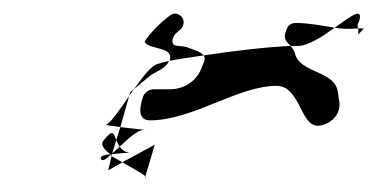

<svg xmlns="http://www.w3.org/2000/svg" viewBox="-20 -558 558 284"><path d="M138 -374C133 -373 145 -372 158 -370L171 -416C158 -397 145 -378 138 -374ZM133 -350C128 -344 134 -337 143 -330H146C146 -329 144 -330 144 -329C145 -329 144 -327 145 -327L146 -330C154 -331 165 -332 172 -332C164 -333 160 -337 157 -341C153 -337 149 -334 146 -331L152 -351C148 -361 147 -368 133 -350ZM129 -324C128 -327 135 -329 143 -330C144 -330 143 -329 144 -329C136 -322 131 -318 129 -324ZM194 -496C197 -505 230 -538 238 -538C246 -538 254 -531 251 -521C249 -513 239 -511 236 -502C231 -486 246 -492 257 -488C264 -485 277 -482 281 -476C262 -473 245 -471 231 -468C238 -490 200 -484 194 -496ZM171 -416 173 -422 178 -426C176 -423 173 -419 171 -416ZM145 -327C150 -324 156 -321 161 -318L140 -306ZM152 -351 158 -370C174 -368 194 -366 194 -366C183 -366 170 -353 157 -341C155 -344 153 -348 152 -351ZM178 -426 202 -446C210 -452 225 -456 230 -468C222 -466 218 -465 212 -463C203 -460 191 -444 178 -426ZM161 -318C176 -309 192 -301 195 -297L209 -344ZM191 -413C186 -398 184 -380 202 -380C265 -380 332 -431 389 -431C424 -431 424 -372 450 -372C462 -372 477 -381 481 -395C484 -406 481 -409 480 -420C477 -455 423 -448 416 -480C415 -484 412 -487 410 -490C380 -489 326 -483 281 -476C284 -472 283 -468 279 -460C272 -438 252 -426 232 -426H208C200 -426 193 -421 191 -413ZM180 -332C180 -332 172 -332 172 -332C172 -332 180 -332 180 -332ZM194 -294 195 -297C196 -296 195 -295 194 -294ZM402 -509C405 -519 408 -524 418 -524C437 -524 456 -520 475 -517C457 -504 436 -490 420 -490H410C405 -495 399 -500 402 -509ZM475 -517C486 -515 499 -515 510 -516C509 -518 508 -521 511 -526C518 -549 499 -534 475 -517ZM510 -516C510 -516 518 -516 518 -516C518 -516 514 -511 510 -507Z"/></svg>

Font: Alpina
Style: Obl
Weight: 400
Version: Version 0.9